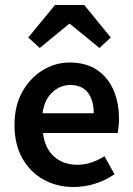

<svg xmlns="http://www.w3.org/2000/svg" viewBox="-20 -737 531 768"><path d="M274 11Q208 11 154.5 -18.5Q101 -48 69.5 -103.5Q38 -159 38 -237Q38 -314 69.5 -370Q101 -426 151.5 -456.5Q202 -487 258 -487Q323 -487 367 -458Q411 -429 433.5 -378Q456 -327 456 -261Q456 -244 454 -229Q452 -214 451 -205H152Q159 -144 196 -111Q233 -78 289 -78Q319 -78 345.5 -87Q372 -96 398 -112L438 -40Q403 -16 361 -2.5Q319 11 274 11ZM150 -284H355Q355 -336 331.5 -366.5Q308 -397 261 -397Q221 -397 189.5 -368Q158 -339 150 -284ZM93 -587 200 -717H317L423 -587L378 -545L259 -642H257L139 -545Z"/></svg>

Font: Narnoor SemiBold
Style: Regular
Weight: 600
Designer: S. Sridhar Murthy
Foundry: SIL International
Version: Version 3.000